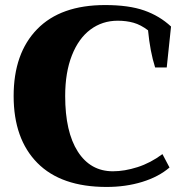

<svg xmlns="http://www.w3.org/2000/svg" viewBox="-20 -730 734 760"><path d="M34 -350Q34 -519 127 -614.5Q220 -710 396 -710Q490 -710 551 -688.5Q612 -667 657 -625L640 -463H594Q574 -526 566 -610Q537 -632 508.5 -640Q480 -648 446 -648Q385 -648 338 -613Q291 -578 264.5 -510.5Q238 -443 238 -350Q238 -208 288 -130Q338 -52 427 -52Q473 -52 524.5 -68.5Q576 -85 623 -120L651 -67Q608 -30 543 -10Q478 10 402 10Q222 10 128 -85Q34 -180 34 -350Z"/></svg>

Font: Trirong Black
Style: Regular
Weight: 900
Designer: Katatrad Team
Foundry: CadsonDemak
Version: Version 1.001